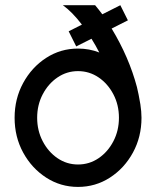

<svg xmlns="http://www.w3.org/2000/svg" viewBox="-20 -718 605 744"><path d="M282.2 -80.6Q326.2 -80.6 362.1 -105Q397.9 -129.4 419.4 -170.7Q440.9 -211.9 440.9 -261.7Q440.9 -311.5 419.4 -352.5Q397.9 -393.6 362.1 -418Q326.2 -442.4 282.2 -442.4Q238.8 -442.4 202.9 -418Q167 -393.6 145.5 -352.5Q124 -311.5 124 -261.7Q124 -211.9 145.5 -170.7Q167 -129.4 202.9 -105Q238.8 -80.6 282.2 -80.6ZM282.2 6.3Q214.8 6.3 158.9 -29.8Q103 -65.9 69.8 -126.7Q36.6 -187.5 36.6 -261.7Q36.6 -335.4 69.8 -396.5Q103 -457.5 158.9 -493.7Q214.8 -529.8 282.2 -529.8Q326.2 -529.8 364.7 -514.6Q351.1 -541.5 334.5 -567.9L275.4 -538.1L246.1 -596.7L297.4 -622.6Q259.8 -671.9 223.6 -697.8H348.6Q363.3 -680.2 376.5 -662.6L446.3 -697.8L475.6 -639.2L412.6 -607.4Q480 -496.1 510.7 -380.4Q517.1 -354.5 523.9 -314Q528.3 -285.6 528.3 -261.7Q528.3 -187.5 495.1 -126.7Q461.9 -65.9 406 -29.8Q350.1 6.3 282.2 6.3Z"/></svg>

Font: Qaz
Style: Regular
Weight: 400
Designer: GGBotNet
Foundry: f0n7
Version: 0.70